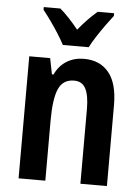

<svg xmlns="http://www.w3.org/2000/svg" viewBox="-54 -809 622 851"><g transform="rotate(5 257.0 -383.0)"><path d="M304 -553Q375 -553 414.5 -505Q454 -457 454 -360V0H336V-332Q336 -392 320.5 -422.5Q305 -453 269 -453Q219 -453 199.5 -408.5Q180 -364 180 -268V0H61V-543H154L168 -472H175Q194 -512 227.5 -532.5Q261 -553 304 -553ZM419 -766V-754Q404 -735 385 -708.5Q366 -682 348.5 -655Q331 -628 320 -606H205Q194 -627 177 -654Q160 -681 141 -707.5Q122 -734 106 -754V-766H180Q199 -750 220 -727.5Q241 -705 262 -679Q285 -707 304.5 -727Q324 -747 346 -766Z"/></g></svg>

Font: Avrile Sans Condensed SemiBold
Style: Regular
Weight: 600
Width: 3
Designer: Monotype Design Team
Foundry: Monotype Imaging Inc.
Version: Version 2.001;September 10, 2019;FontCreator 11.5.0.2425 64-